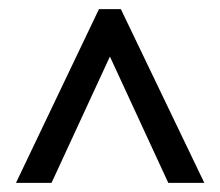

<svg xmlns="http://www.w3.org/2000/svg" viewBox="-20 -733 482 421"><path d="M15 -332 197 -713H245L428 -332H349L221 -609L93 -332Z"/></svg>

Font: Noto Sans Khmer ExtraCondensed
Style: Regular
Weight: 400
Width: 2
Designer: Danh Hong and the Monotype Design Team
Foundry: Monotype Imaging Inc.
Version: Version 2.004